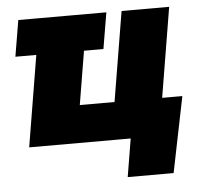

<svg xmlns="http://www.w3.org/2000/svg" viewBox="-50 -575 851 785"><g transform="rotate(-5 375.5 -182.5)"><path d="M414.6 -522.5 389.6 -374H28.3L53.2 -522.5ZM52.2 0 138.7 -522.5H334.5L273.4 -154.3H416L477.1 -522.5H672.4L585.9 0ZM442.9 156.2 468.8 0H421.9L447.3 -154.3H694.3L631.3 156.2Z"/></g></svg>

Font: Inter 28pt Black
Style: Italic
Weight: 900
Italic angle: -9.3988°
Designer: Rasmus Andersson
Foundry: rsms
Version: Version 4.001;git-66647c0bb